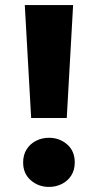

<svg xmlns="http://www.w3.org/2000/svg" viewBox="-20 -720 385 755"><path d="M102.5 -256 77.5 -700H267.5L242.5 -256ZM172.5 15Q131.5 15 101.2 -11Q71 -37 71 -81.2Q71 -111.2 84.8 -132.9Q98.6 -154.6 121.8 -166.4Q145 -178.2 172.5 -178.2Q214 -178.2 244 -152.2Q274 -126.2 274 -81.2Q274 -51.6 260.2 -29.9Q246.4 -8.2 223.2 3.4Q200 15 172.5 15Z"/></svg>

Font: Geologica-Sharp
Style: Regular
Weight: 100
Designer: Sindre Bremnes, Frode Helland
Foundry: Monokrom Skriftforlag AS
Version: Version 1.010;gftools[0.9.28]